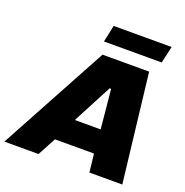

<svg xmlns="http://www.w3.org/2000/svg" viewBox="-203 -1009 1105 1146"><g transform="rotate(20 350.0 -436.0)"><path d="M-52 0 321 -688H617L697 0H488L475 -116H227L165 0ZM299 -265H463L439 -514H430ZM302 -765 325 -872H693L669 -765Z"/></g></svg>

Font: Saira SemiExpanded ExtraBold
Style: Italic
Weight: 800
Width: 6
Italic angle: -12°
Designer: Hector Gatti with collaboration of the Omnibus-Type team
Foundry: Omnibus-Type
Version: Version 1.101